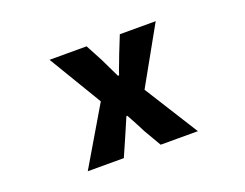

<svg xmlns="http://www.w3.org/2000/svg" viewBox="-93 -748 1186 928"><g transform="rotate(-20 500.0 -284.5)"><path d="M216.8 0 391.6 -295.9 227.5 -569.3H418L464.8 -481.4Q471.7 -465.8 511.7 -383.8H517.6Q523.4 -402.3 537.1 -437.5Q550.8 -472.7 553.7 -481.4L588.9 -569.3H773.4L609.4 -276.4L783.2 0H591.8L540 -88.9Q514.6 -139.6 488.3 -186.5H483.4Q449.2 -108.4 441.4 -88.9L402.3 0Z"/></g></svg>

Font: GenEi Gothic M Heavy
Style: Regular
Weight: 800
Designer: o_tamon (Modified); [Source Han Sans]
Ryoko NISHIZUKA  (kana & ideographs); Paul D. Hunt (Latin, Greek & Cyrillic); Wenl
Version: Version 1.1a;Original Version 1.004